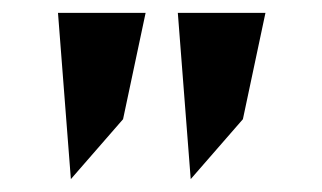

<svg xmlns="http://www.w3.org/2000/svg" viewBox="-20 -734 500 298"><path d="M392 -714H256L276 -456L357 -549ZM206 -714H70L90 -456L171 -549Z"/></svg>

Font: Passageway
Style: Regular
Weight: 700
Foundry: Ascender Corporation
Version: Version 1.11